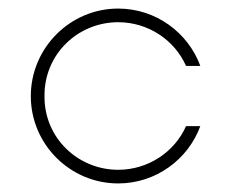

<svg xmlns="http://www.w3.org/2000/svg" viewBox="-20 -425 541 453"><path d="M258.8 7.8C347.7 7.8 423.8 -48.8 452.6 -127.4H418.9C391.6 -65.9 329.1 -24.4 258.8 -24.4C163.6 -24.4 84 -100.1 85 -198.2C84 -296.9 163.6 -372.6 258.8 -372.6C329.1 -372.6 391.6 -331.1 418.9 -269.5H452.6C423.8 -348.1 347.7 -404.8 258.8 -404.8C145.5 -404.8 52.7 -312 52.7 -198.2C52.7 -84.5 145.5 7.8 258.8 7.8Z"/></svg>

Font: Now ExtraLight
Style: Regular
Weight: 200
Designer: Alfredo Marco Pradil
Foundry: Alfredo Marco Pradil
Version: Version 1.200;hotconv 1.0.109;makeotfexe 2.5.65596